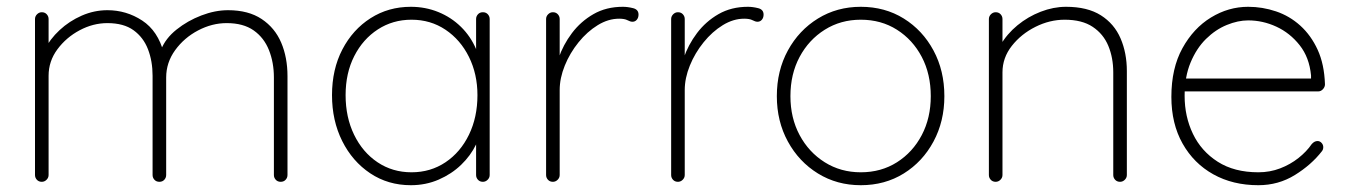

<svg xmlns="http://www.w3.org/2000/svg" viewBox="-20 -535 3967 565"><path d="M296 -505Q352 -505 398.5 -474.5Q445 -444 462 -379L449 -370L454 -389Q467 -422 499.5 -448Q532 -474 572.5 -489.5Q613 -505 651 -505Q711 -505 750 -479Q789 -453 807.5 -409.5Q826 -366 826 -311V-20Q826 -12 820.5 -6Q815 0 806 0Q797 0 791.5 -6Q786 -12 786 -20V-307Q786 -351 771.5 -387.5Q757 -424 726.5 -445.5Q696 -467 647 -467Q604 -467 563 -445.5Q522 -424 495.5 -387.5Q469 -351 469 -307V-20Q469 -12 463.5 -6Q458 0 449 0Q440 0 434.5 -6Q429 -12 429 -20V-312Q429 -355 415.5 -390Q402 -425 373 -446Q344 -467 296 -467Q254 -467 214.5 -446Q175 -425 149 -390Q123 -355 123 -312V-20Q123 -12 117 -6Q111 0 103 0Q94 0 88.5 -6Q83 -12 83 -20V-479Q83 -487 89 -493Q95 -499 103 -499Q112 -499 117.5 -493Q123 -487 123 -479V-370L93 -319Q93 -354 110 -387Q127 -420 155.5 -446.5Q184 -473 220.5 -489Q257 -505 296 -505Z M1401 -499Q1410 -499 1415.5 -493Q1421 -487 1421 -479V-20Q1421 -12 1415 -6Q1409 0 1401 0Q1392 0 1386.5 -6Q1381 -12 1381 -20V-162L1397 -175Q1397 -143 1381 -110Q1365 -77 1337 -50Q1309 -23 1271 -6.5Q1233 10 1189 10Q1122 10 1069.5 -25Q1017 -60 987 -120Q957 -180 957 -255Q957 -331 987.5 -389.5Q1018 -448 1070.5 -481.5Q1123 -515 1189 -515Q1232 -515 1270 -499.5Q1308 -484 1336.5 -456Q1365 -428 1381 -390.5Q1397 -353 1397 -309L1381 -334V-479Q1381 -487 1386.5 -493Q1392 -499 1401 -499ZM1191 -28Q1247 -28 1291 -57.5Q1335 -87 1360 -138.5Q1385 -190 1385 -255Q1385 -317 1360 -367.5Q1335 -418 1291 -447.5Q1247 -477 1191 -477Q1136 -477 1092 -448.5Q1048 -420 1022.5 -370Q997 -320 997 -255Q997 -190 1022 -138.5Q1047 -87 1091 -57.5Q1135 -28 1191 -28Z M1607 0Q1598 0 1592.5 -6Q1587 -12 1587 -20V-479Q1587 -487 1593 -493Q1599 -499 1607 -499Q1616 -499 1621.5 -493Q1627 -487 1627 -479V-310L1610 -284Q1610 -323 1623.5 -363Q1637 -403 1663 -437.5Q1689 -472 1726.5 -493.5Q1764 -515 1813 -515Q1827 -515 1843 -511Q1859 -507 1859 -492Q1859 -483 1854 -477Q1849 -471 1841 -471Q1835 -471 1826.5 -475.5Q1818 -480 1802 -480Q1770 -480 1739 -461Q1708 -442 1682.5 -410.5Q1657 -379 1642 -342Q1627 -305 1627 -270V-20Q1627 -12 1621 -6Q1615 0 1607 0Z M1975 0Q1966 0 1960.5 -6Q1955 -12 1955 -20V-479Q1955 -487 1961 -493Q1967 -499 1975 -499Q1984 -499 1989.5 -493Q1995 -487 1995 -479V-310L1978 -284Q1978 -323 1991.5 -363Q2005 -403 2031 -437.5Q2057 -472 2094.5 -493.5Q2132 -515 2181 -515Q2195 -515 2211 -511Q2227 -507 2227 -492Q2227 -483 2222 -477Q2217 -471 2209 -471Q2203 -471 2194.5 -475.5Q2186 -480 2170 -480Q2138 -480 2107 -461Q2076 -442 2050.5 -410.5Q2025 -379 2010 -342Q1995 -305 1995 -270V-20Q1995 -12 1989 -6Q1983 0 1975 0Z M2759 -252Q2759 -178 2727 -118.5Q2695 -59 2639.5 -24.5Q2584 10 2513 10Q2443 10 2387 -24.5Q2331 -59 2298.5 -118.5Q2266 -178 2266 -252Q2266 -327 2298.5 -386.5Q2331 -446 2387 -480.5Q2443 -515 2513 -515Q2584 -515 2639.5 -480.5Q2695 -446 2727 -386.5Q2759 -327 2759 -252ZM2719 -252Q2719 -317 2692.5 -367.5Q2666 -418 2619.5 -447.5Q2573 -477 2513 -477Q2454 -477 2407 -447.5Q2360 -418 2333 -367.5Q2306 -317 2306 -252Q2306 -188 2333 -137.5Q2360 -87 2407 -57.5Q2454 -28 2513 -28Q2573 -28 2619.5 -57.5Q2666 -87 2692.5 -137.5Q2719 -188 2719 -252Z M3117 -515Q3180 -515 3219.5 -490Q3259 -465 3277.5 -422Q3296 -379 3296 -326V-20Q3296 -12 3290 -6Q3284 0 3276 0Q3267 0 3261.5 -6Q3256 -12 3256 -20V-322Q3256 -365 3241.5 -400Q3227 -435 3195.5 -456Q3164 -477 3113 -477Q3069 -477 3027 -456Q2985 -435 2957.5 -400Q2930 -365 2930 -322V-20Q2930 -12 2924 -6Q2918 0 2910 0Q2901 0 2895.5 -6Q2890 -12 2890 -20V-479Q2890 -487 2896 -493Q2902 -499 2910 -499Q2919 -499 2924.5 -493Q2930 -487 2930 -479V-381L2905 -333Q2905 -369 2924 -402Q2943 -435 2974 -460.5Q3005 -486 3042.5 -500.5Q3080 -515 3117 -515Z M3683 10Q3608 10 3550.5 -22Q3493 -54 3460 -112.5Q3427 -171 3427 -250Q3427 -334 3459.5 -393Q3492 -452 3543.5 -483.5Q3595 -515 3653 -515Q3695 -515 3735 -501.5Q3775 -488 3806.5 -459.5Q3838 -431 3857.5 -388.5Q3877 -346 3879 -287Q3879 -279 3873 -272.5Q3867 -266 3859 -266H3451L3445 -304H3848L3838 -295V-313Q3833 -366 3804.5 -402Q3776 -438 3736 -456.5Q3696 -475 3653 -475Q3623 -475 3590 -461.5Q3557 -448 3529 -420.5Q3501 -393 3483.5 -351Q3466 -309 3466 -253Q3466 -192 3490.5 -141Q3515 -90 3563.5 -59Q3612 -28 3683 -28Q3717 -28 3747 -39.5Q3777 -51 3801 -70Q3825 -89 3840 -111Q3848 -120 3857 -120Q3864 -120 3869 -114.5Q3874 -109 3874 -102Q3874 -95 3870 -90Q3839 -50 3790.5 -20Q3742 10 3683 10Z"/></svg>

Font: Quicksand Variable Light
Style: Regular
Weight: 300
Designer: Andrew Paglinawan
Foundry: Andrew Paglinawan
Version: Version 3.004